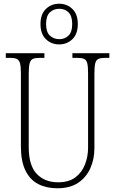

<svg xmlns="http://www.w3.org/2000/svg" viewBox="-20 -999 618 1029"><path d="M287 10Q229 10 185 -12.5Q141 -35 116.5 -85Q92 -135 92 -214V-607Q92 -643 87 -660.5Q82 -678 69.5 -683.5Q57 -689 33 -689H11V-714H218V-689H193Q169 -689 156.5 -683.5Q144 -678 139 -660Q134 -642 134 -605V-210Q134 -112 177 -67Q220 -22 291 -22Q349 -22 384 -48.5Q419 -75 435.5 -117.5Q452 -160 452 -207V-606Q452 -643 447.5 -660.5Q443 -678 430 -683.5Q417 -689 393 -689H368V-714H566V-689H545Q521 -689 508 -683.5Q495 -678 490.5 -660Q486 -642 486 -605V-205Q486 -146 464 -97Q442 -48 398.5 -19Q355 10 287 10ZM297 -761Q255 -761 226 -789Q197 -817 197 -870Q197 -923 226 -951Q255 -979 297 -979Q339 -979 368 -951Q397 -923 397 -870Q397 -817 368 -789Q339 -761 297 -761ZM298 -789Q327 -789 347 -808Q367 -827 367 -870Q367 -914 347 -933Q327 -952 298 -952Q268 -952 247.5 -933Q227 -914 227 -870Q227 -827 247.5 -808Q268 -789 298 -789Z"/></svg>

Font: Noto Serif Khmer Condensed ExtraLight
Style: Regular
Weight: 250
Width: 3
Designer: Danh Hong and the Monotype Design Team
Foundry: Monotype Imaging Inc.
Version: Version 2.004